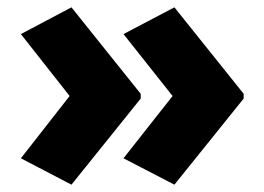

<svg xmlns="http://www.w3.org/2000/svg" viewBox="-20 -543 721 524"><path d="M645 -274V-287L456 -523L317 -450L451 -281L317 -111L456 -39ZM364 -274V-287L175 -523L37 -450L170 -281L37 -111L175 -39Z"/></svg>

Font: Noto Sans Malayalam Black
Style: Regular
Weight: 900
Designer: Jelle Bosma - Monotype Design Team
Foundry: Monotype Imaging Inc.
Version: Version 2.104